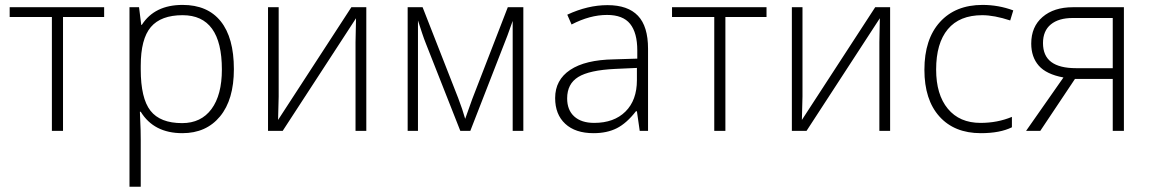

<svg xmlns="http://www.w3.org/2000/svg" viewBox="-20 -522 4586 766"><path d="M395.5 -454.1H231.4V0H187V-454.1H18.6V-493.2H395.5Z M707.5 9.3Q593.8 9.3 541.5 -76.2H538.1L539.6 -38.1Q541.5 -4.4 541.5 35.2V223.1H496.6V-493.2H534.7L543.5 -422.9H545.9Q596.7 -502.4 708.5 -502.4Q808.1 -502.4 860.6 -437Q913.1 -371.6 913.1 -246.1Q913.1 -124.5 857.9 -57.6Q802.7 9.3 707.5 9.3ZM706.5 -30.8Q782.2 -30.8 823.7 -86.9Q865.2 -143.1 865.2 -244.6Q865.2 -461.4 708.5 -461.4Q622.1 -461.4 581.8 -414.1Q541.5 -366.7 541.5 -259.8V-245.1Q541.5 -129.9 580.3 -80.3Q619.1 -30.8 706.5 -30.8Z M1091.8 -493.2V-136.7L1089.4 -43.5L1381.8 -493.2H1441.4V0H1398.4V-354L1400.4 -449.2L1107.9 0H1049.3V-493.2Z M1835.9 -47.9 1864.3 -127.4 2005.9 -493.2H2067.9V0H2025.4V-438.5Q2015.6 -410.2 2004.4 -380.1Q1993.2 -350.1 1856.4 0H1816.4L1679.7 -346.7Q1671.4 -367.2 1663.8 -390.4Q1656.2 -413.6 1647.5 -440.4V0H1606.4V-493.2H1666L1808.1 -130.4Q1825.2 -85.9 1835.9 -47.9Z M2532.2 0 2521 -78.1H2517.1Q2480 -30.3 2440.9 -10.5Q2401.9 9.3 2348.1 9.3Q2275.4 9.3 2235.1 -28.1Q2194.8 -65.4 2194.8 -130.9Q2194.8 -203.1 2254.9 -243.2Q2314.9 -283.2 2428.7 -285.2L2522.5 -288.1V-320.8Q2522.5 -391.1 2493.9 -426.8Q2465.3 -462.4 2401.9 -462.4Q2333.5 -462.4 2260.3 -424.3L2243.2 -463.4Q2324.7 -501.5 2403.8 -501.5Q2484.9 -501.5 2525.1 -459.2Q2565.4 -417 2565.4 -327.6V0ZM2350.6 -31.7Q2429.7 -31.7 2475.3 -76.9Q2521 -122.1 2521 -202.1V-251L2434.6 -247.1Q2331.1 -242.2 2286.9 -214.8Q2242.7 -187.5 2242.7 -129.4Q2242.7 -83 2271 -57.4Q2299.3 -31.7 2350.6 -31.7Z M3038.1 -454.1H2874V0H2829.6V-454.1H2661.1V-493.2H3038.1Z M3181.6 -493.2V-136.7L3179.2 -43.5L3471.7 -493.2H3531.2V0H3488.3V-354L3490.2 -449.2L3197.8 0H3139.2V-493.2Z M3893.1 9.3Q3787.6 9.3 3727.8 -57.4Q3668 -124 3668 -243.7Q3668 -365.7 3730 -434.1Q3792 -502.4 3899.9 -502.4Q3963.9 -502.4 4022.5 -480.5L4010.3 -440.4Q3946.3 -461.4 3898.9 -461.4Q3808.1 -461.4 3761.5 -405.5Q3714.8 -349.6 3714.8 -244.6Q3714.8 -144.5 3761.5 -88.1Q3808.1 -31.7 3892.1 -31.7Q3959.5 -31.7 4017.1 -55.7V-14.2Q3969.7 9.3 3893.1 9.3Z M4130.4 0H4073.7L4222.7 -212.9Q4154.3 -225.6 4124.3 -260Q4094.2 -294.4 4094.2 -348.1Q4094.2 -415.5 4139.4 -454.3Q4184.6 -493.2 4260.7 -493.2H4463.9V0H4419.4V-207H4268.6ZM4141.1 -350.1Q4141.1 -299.3 4174.1 -274.7Q4207 -250 4273.4 -250H4419.4V-450.2H4259.8Q4203.6 -450.2 4172.4 -424.6Q4141.1 -398.9 4141.1 -350.1Z"/></svg>

Font: Bpm'online Open Sans Light
Style: Regular
Weight: 300
Foundry: Ascender Corporation
Version: Version 1.10